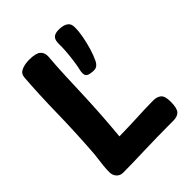

<svg xmlns="http://www.w3.org/2000/svg" viewBox="-219 -898 1023 1023"><g transform="rotate(-45 292.5 -386.0)"><path d="M93 -727Q95 -753 119.5 -764Q144 -775 177 -775Q227 -775 245.5 -759Q264 -743 262 -713Q256 -640 253.5 -574.5Q251 -509 248.5 -442.5Q246 -376 241.5 -303.5Q237 -231 229 -146Q277 -147 312 -148Q347 -149 375.5 -150.5Q404 -152 431.5 -153Q459 -154 492 -154Q520 -154 536.5 -140Q553 -126 553 -84Q553 -34 537.5 -18Q522 -2 493 -2Q424 -2 369 -1Q314 0 268.5 1.5Q223 3 184 4Q145 5 106 5Q84 5 70 -10.5Q56 -26 56 -48Q56 -71 58.5 -96.5Q61 -122 64.5 -146.5Q68 -171 69 -192Q79 -333 81.5 -470.5Q84 -608 93 -727ZM355 -493Q333 -497 329.5 -510.5Q326 -524 329 -539Q336 -568 340.5 -601.5Q345 -635 347.5 -667Q350 -699 349 -725Q349 -752 361.5 -764.5Q374 -777 402 -777Q436 -777 454.5 -764.5Q473 -752 472 -724Q472 -692 465 -656Q458 -620 448 -586Q438 -552 426 -527Q418 -507 404 -496.5Q390 -486 355 -493Z"/></g></svg>

Font: Playpen Sans
Style: Bold
Weight: 700
Designer: Laura Meseguer, Veronika Burian, José Scaglione
Foundry: TypeTogether
Version: Version 1.001